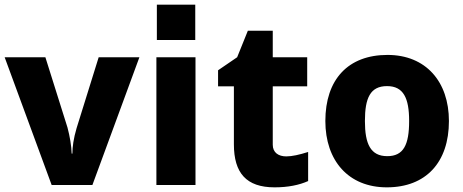

<svg xmlns="http://www.w3.org/2000/svg" viewBox="-20 -795 1990 825"><path d="M202 0H377L579 -549H404L309 -244C296 -200 291 -163 291 -135H288C287 -169 280 -209 270 -247L175 -549H0Z M654 -623H819V-775H654ZM652 0H820V-549H652Z M1160 10C1218 10 1266 0 1304 -17V-142C1266 -130 1235 -123 1210 -123C1177 -123 1152 -139 1152 -173V-424H1300V-549H1152V-663H1045L999 -549L917 -493V-424H985V-175C985 -52 1038 10 1160 10Z M1642 10C1810 10 1909 -97 1909 -275C1909 -444 1810 -559 1645 -559C1476 -559 1378 -454 1378 -275C1378 -105 1477 10 1642 10ZM1644 -124C1572 -124 1548 -177 1548 -275C1548 -374 1571 -425 1643 -425C1714 -425 1738 -373 1738 -275C1738 -173 1714 -124 1644 -124Z"/></svg>

Font: Kathrein 85 Heavy
Style: Regular
Weight: 900
Designer: Lazydogs Typefoundry, based on Open Sans by Ascender Corporation
Foundry: Lazydogs Typefoundry
Version: Version 1.003;PS 001.003;hotconv 1.0.88;makeotf.lib2.5.64775